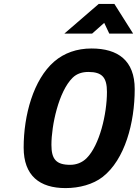

<svg xmlns="http://www.w3.org/2000/svg" viewBox="-20 -951 709 982"><path d="M451 -779 513 -834 539 -779H661L565 -931H485L309 -779ZM315 11C386 11 456 -8 505 -46C619 -135 669 -323 669 -495C669 -642 583 -703 448 -703C373 -703 308 -680 257 -636C151 -544 101 -362 101 -196C101 -52 183 11 315 11ZM339 -108C267 -108 243 -137 243 -210C243 -310 280 -483 351 -553C373 -575 402 -583 432 -583C503 -583 527 -554 527 -481C527 -367 489 -208 423 -142C400 -119 370 -108 339 -108Z"/></svg>

Font: RazerF5
Style: Bold Italic
Weight: 700
Foundry: Razer Inc.
Version: Version 2